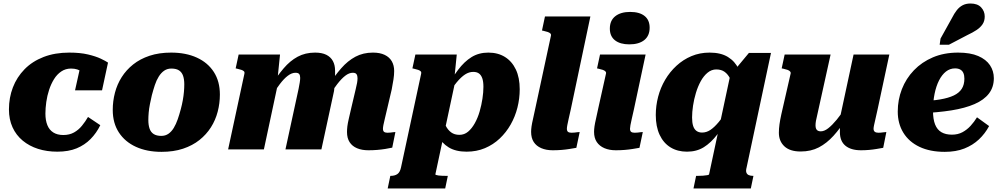

<svg xmlns="http://www.w3.org/2000/svg" viewBox="-20 -852 5710 1095"><path d="M341 -82Q376 -82 402 -96.5Q428 -111 447.5 -135Q467 -159 482 -185L552 -138Q530 -93 496.5 -59Q463 -25 417 -6Q371 13 307 13Q247 13 197 -3Q147 -19 109.5 -50Q72 -81 51.5 -126Q31 -171 31 -228Q31 -295 53.5 -353.5Q76 -412 120 -457Q164 -502 228.5 -527Q293 -552 375 -552Q437 -552 481.5 -541.5Q526 -531 554.5 -517.5Q583 -504 596 -495L562 -337H408L442 -490Q457 -489 464 -480Q471 -471 473 -459Q475 -447 472.5 -437Q470 -427 464 -422Q457 -434 446.5 -442.5Q436 -451 420.5 -456Q405 -461 385 -461Q354 -461 329.5 -444.5Q305 -428 288 -400.5Q271 -373 260 -339.5Q249 -306 244 -270.5Q239 -235 239 -204Q239 -166 250 -138.5Q261 -111 284 -96.5Q307 -82 341 -82Z M1011 -229Q1018 -255 1022.5 -280Q1027 -305 1029 -328Q1031 -351 1031 -371Q1031 -400 1024 -420Q1017 -440 1001 -450.5Q985 -461 957 -461Q934 -461 916.5 -449Q899 -437 885.5 -415.5Q872 -394 863 -366.5Q854 -339 846 -309Q840 -283 835 -258Q830 -233 828 -210Q826 -187 826 -167Q826 -139 833 -118.5Q840 -98 856.5 -87.5Q873 -77 900 -77Q923 -77 940.5 -89Q958 -101 971 -122.5Q984 -144 993.5 -171.5Q1003 -199 1011 -229ZM623 -225Q623 -275 635.5 -323Q648 -371 674 -412Q700 -453 739.5 -484.5Q779 -516 833 -534Q887 -552 956 -552Q1040 -552 1102.5 -523.5Q1165 -495 1199.5 -441.5Q1234 -388 1234 -313Q1234 -263 1221.5 -215Q1209 -167 1183 -126Q1157 -85 1117.5 -53.5Q1078 -22 1024 -4Q970 14 901 14Q818 14 755.5 -14.5Q693 -43 658 -96.5Q623 -150 623 -225Z M1281 0H1485L1570 -398L1562 -394L1577 -541H1341L1324 -462L1333 -460Q1347 -457 1357 -453.5Q1367 -450 1371.5 -445Q1376 -440 1374 -432ZM2187 -227 2214 -342Q2220 -373 2224 -399Q2228 -425 2228 -447Q2228 -479 2214.5 -502.5Q2201 -526 2174 -539Q2147 -552 2107 -552Q2051 -552 2007 -528.5Q1963 -505 1925.5 -462Q1888 -419 1852 -363L1854 -301Q1880 -342 1903.5 -372.5Q1927 -403 1949 -420Q1971 -437 1992 -437Q2008 -437 2013.5 -428.5Q2019 -420 2019 -406Q2019 -394 2016.5 -379.5Q2014 -365 2009 -345L1984 -239Q1975 -200 1969 -174Q1963 -148 1961 -131Q1959 -114 1959 -99Q1959 -64 1974 -41Q1989 -18 2016.5 -6.5Q2044 5 2081 5Q2107 5 2131 3Q2155 1 2177 -2.5Q2199 -6 2217 -10L2235 -99Q2230 -99 2223 -98Q2216 -97 2207.5 -96Q2199 -95 2190 -95Q2177 -95 2170.5 -100Q2164 -105 2164 -118Q2164 -125 2166.5 -138.5Q2169 -152 2174.5 -174Q2180 -196 2187 -227ZM1608 0H1813L1885 -333Q1887 -344 1888 -360.5Q1889 -377 1890 -395Q1891 -413 1891 -427.5Q1891 -442 1891 -449Q1891 -481 1878.5 -504Q1866 -527 1841 -539.5Q1816 -552 1777 -552Q1721 -552 1677.5 -528.5Q1634 -505 1597.5 -462Q1561 -419 1525 -363L1527 -301Q1553 -342 1576 -372.5Q1599 -403 1621.5 -420Q1644 -437 1665 -437Q1681 -437 1686.5 -429.5Q1692 -422 1692 -408Q1692 -397 1689.5 -381.5Q1687 -366 1683 -346Z M2191 223 2206 151H2208Q2231 151 2246 141Q2261 131 2267 103L2382 -432Q2384 -440 2379.5 -445Q2375 -450 2365 -453.5Q2355 -457 2341 -460L2332 -462L2349 -541H2585L2570 -393L2581 -410L2463 142Q2462 144 2467.5 146Q2473 148 2482 149Q2491 150 2502.5 150.5Q2514 151 2526 151H2534L2519 223ZM2451 -173 2502 -190Q2510 -159 2522 -135Q2534 -111 2553 -97Q2572 -83 2600 -83Q2628 -83 2649.5 -101Q2671 -119 2688 -149.5Q2705 -180 2715.5 -216.5Q2726 -253 2731.5 -289.5Q2737 -326 2737 -357Q2737 -387 2730.5 -405.5Q2724 -424 2711.5 -433Q2699 -442 2679 -442Q2655 -442 2632.5 -427.5Q2610 -413 2585 -383Q2560 -353 2528 -307L2518 -338Q2556 -405 2592 -453Q2628 -501 2669.5 -526.5Q2711 -552 2765 -552Q2820 -552 2860 -527Q2900 -502 2922 -455.5Q2944 -409 2944 -343Q2944 -290 2931 -238.5Q2918 -187 2892.5 -142Q2867 -97 2830 -62Q2793 -27 2745.5 -7Q2698 13 2641 13Q2579 13 2539 -11.5Q2499 -36 2478 -78Q2457 -120 2451 -173Z M3122 -648Q3124 -656 3119 -661Q3114 -666 3104 -669.5Q3094 -673 3080 -676L3071 -678L3088 -758H3347L3235 -227Q3228 -196 3223 -174Q3218 -152 3215.5 -138.5Q3213 -125 3213 -118Q3213 -105 3219.5 -100Q3226 -95 3240 -95Q3249 -95 3257.5 -96Q3266 -97 3273 -98Q3280 -99 3286 -99L3267 -9Q3250 -6 3228.5 -2.5Q3207 1 3183 3Q3159 5 3132 5Q3095 5 3067 -7Q3039 -19 3024 -42Q3009 -65 3009 -100Q3009 -114 3011.5 -131.5Q3014 -149 3020 -174.5Q3026 -200 3034 -239Z M3368 -100Q3368 -114 3370.5 -131.5Q3373 -149 3379 -174.5Q3385 -200 3393 -239L3436 -432Q3438 -439 3433 -444.5Q3428 -450 3418 -453.5Q3408 -457 3394 -460L3385 -462L3402 -541H3662L3595 -227Q3588 -196 3583 -174Q3578 -152 3575.5 -138.5Q3573 -125 3573 -118Q3573 -105 3579.5 -100Q3586 -95 3600 -95Q3609 -95 3617.5 -96Q3626 -97 3633 -98Q3640 -99 3646 -99L3627 -9Q3610 -6 3588.5 -2.5Q3567 1 3542.5 3Q3518 5 3492 5Q3455 5 3427 -7Q3399 -19 3383.5 -42Q3368 -65 3368 -100ZM3458 -689Q3458 -735 3489 -759.5Q3520 -784 3574 -784Q3627 -784 3656 -761Q3685 -738 3685 -694Q3685 -648 3654.5 -623.5Q3624 -599 3569 -599Q3517 -599 3487.5 -622Q3458 -645 3458 -689Z M3935 223 3950 151H3958Q3974 151 3989 150Q4004 149 4014 147Q4024 145 4024 142L4146 -429L4152 -431L4251 -550H4377L4238 103Q4233 121 4236.5 131.5Q4240 142 4250 146.5Q4260 151 4275 151H4277L4262 223ZM4216 -363 4162 -346Q4156 -379 4144 -403.5Q4132 -428 4113 -442Q4094 -456 4065 -456Q4038 -456 4015.5 -437.5Q3993 -419 3976.5 -389Q3960 -359 3949 -322.5Q3938 -286 3932.5 -249.5Q3927 -213 3927 -182Q3927 -153 3933 -134Q3939 -115 3952 -105.5Q3965 -96 3984 -96Q4009 -96 4031.5 -111Q4054 -126 4079 -156Q4104 -186 4135 -232L4146 -201Q4108 -134 4071.5 -86Q4035 -38 3994 -12.5Q3953 13 3898 13Q3844 13 3804 -11.5Q3764 -36 3742 -83Q3720 -130 3720 -196Q3720 -249 3733.5 -300.5Q3747 -352 3773.5 -397Q3800 -442 3838 -477Q3876 -512 3923.5 -532Q3971 -552 4027 -552Q4091 -552 4131.5 -527Q4172 -502 4192 -459.5Q4212 -417 4216 -363Z M4641 -197Q4636 -177 4633.5 -163Q4631 -149 4631 -137Q4631 -126 4634 -118.5Q4637 -111 4643.5 -107Q4650 -103 4661 -103Q4681 -103 4703.5 -120.5Q4726 -138 4752 -169.5Q4778 -201 4805 -243L4808 -177Q4772 -120 4733.5 -77.5Q4695 -35 4650 -11.5Q4605 12 4546 12Q4485 12 4453.5 -17.5Q4422 -47 4422 -95Q4422 -118 4425.5 -143Q4429 -168 4436 -200L4489 -432Q4491 -439 4486 -444.5Q4481 -450 4471.5 -453.5Q4462 -457 4448 -460L4438 -462L4455 -541H4717ZM4985 -228Q4978 -196 4973 -174.5Q4968 -153 4965 -139Q4962 -125 4962 -118Q4962 -106 4969 -100.5Q4976 -95 4990 -95Q5003 -95 5015 -97Q5027 -99 5035 -99L5017 -9Q5000 -6 4979.5 -2.5Q4959 1 4936.5 3Q4914 5 4890 5Q4833 5 4801.5 -21Q4770 -47 4770 -99Q4770 -104 4770 -110.5Q4770 -117 4770.5 -126.5Q4771 -136 4772 -147L4761 -136L4848 -541H5052Z M5368 14Q5284 14 5224 -14.5Q5164 -43 5132 -95Q5100 -147 5100 -216Q5100 -283 5123.5 -343.5Q5147 -404 5192 -451Q5237 -498 5300.5 -525Q5364 -552 5444 -552Q5514 -552 5559 -532.5Q5604 -513 5626 -480Q5648 -447 5648 -406Q5648 -355 5620 -318.5Q5592 -282 5538 -258.5Q5484 -235 5406 -222.5Q5328 -210 5226 -206L5230 -275Q5295 -277 5342 -285Q5389 -293 5419.5 -307.5Q5450 -322 5465 -345.5Q5480 -369 5480 -403Q5480 -422 5474.5 -435Q5469 -448 5457 -455Q5445 -462 5427 -462Q5398 -462 5375 -444Q5352 -426 5335.5 -393.5Q5319 -361 5310 -317Q5301 -273 5301 -221Q5301 -172 5313 -142Q5325 -112 5349 -98Q5373 -84 5409 -84Q5443 -84 5469 -98Q5495 -112 5515.5 -134.5Q5536 -157 5552 -183L5621 -133Q5598 -90 5563 -57Q5528 -24 5480 -5Q5432 14 5368 14ZM5409 -749Q5422 -775 5436.5 -793.5Q5451 -812 5470 -822Q5489 -832 5515 -832Q5555 -832 5575.5 -810Q5596 -788 5596 -758Q5596 -732 5583.5 -713.5Q5571 -695 5549 -680.5Q5527 -666 5497 -652L5392 -597H5339L5344 -632Z"/></svg>

Font: Roboto Serif ExtraBold
Style: Italic
Weight: 800
Italic angle: -10°
Version: Version 1.007